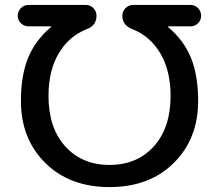

<svg xmlns="http://www.w3.org/2000/svg" viewBox="-20 -750 889 780"><path d="M96 -643Q78 -643 65 -655.5Q52 -668 52 -686Q52 -704 65 -717Q78 -730 96 -730H329Q347 -730 359.5 -717Q372 -704 372 -686Q372 -646 331 -631Q260 -603 218.5 -533Q177 -463 177 -360Q177 -231 245 -155.5Q313 -80 425 -80Q537 -80 605 -155.5Q673 -231 673 -360Q673 -463 631.5 -533Q590 -603 519 -631Q477 -647 477 -686Q477 -704 490 -717Q503 -730 521 -730H754Q772 -730 784.5 -717Q797 -704 797 -686Q797 -668 784.5 -655.5Q772 -643 754 -643H663Q662 -643 662 -642Q662 -640 663 -640Q727 -586 756 -514.5Q785 -443 785 -340Q785 -186 686 -88Q587 10 425 10Q263 10 164 -88Q65 -186 65 -340Q65 -443 94 -514.5Q123 -586 187 -640Q188 -640 188 -642Q188 -643 187 -643Z"/></svg>

Font: Rounded Mplus 1c Medium
Style: Regular
Weight: 500
Version: Version 1.059.20150529